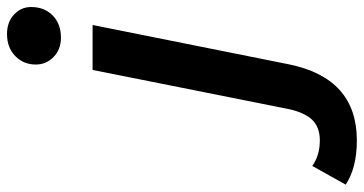

<svg xmlns="http://www.w3.org/2000/svg" viewBox="-440 -552 1013 534"><g transform="rotate(-90 66.0 -285.5)"><path d="M-181 170 -129 77Q-100 98 -58 98Q-22 98 -1.5 77.5Q19 57 29 12L138 -534H263L154 10Q116 201 -58 201Q-134 201 -181 170ZM153 -692Q153 -726 176.5 -749Q200 -772 238 -772Q271 -772 292 -752.5Q313 -733 313 -705Q313 -668 289.5 -645Q266 -622 228 -622Q195 -622 174 -642.5Q153 -663 153 -692Z"/></g></svg>

Font: Montserrat Alternates SemiBold
Style: Italic
Weight: 600
Italic angle: -11.3°
Designer: Julieta Ulanovsky
Foundry: Julieta Ulanovsky
Version: Version 7.200